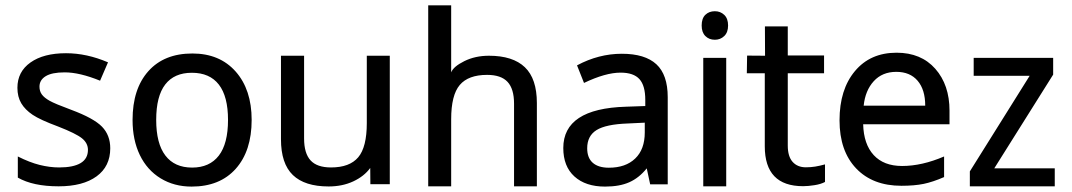

<svg xmlns="http://www.w3.org/2000/svg" viewBox="-20 -689 3964 710"><path d="M387.7 -140.6Q387.7 -73.7 337.2 -36.9Q286.6 0 196.8 0Q102.1 0 45.9 -32.2V-110.4Q89.4 -88.4 126.7 -79.1Q164.1 -69.8 198.7 -69.8Q251 -69.8 278.1 -85.9Q305.2 -102.1 305.2 -134.8Q305.2 -159.7 283.2 -177.5Q261.2 -195.3 194.8 -221.2Q128.9 -245.6 100.8 -264.4Q72.8 -283.2 58.6 -307.1Q44.4 -331.1 44.4 -364.3Q44.4 -423.8 92.8 -458Q141.1 -492.2 224.1 -492.2Q300.8 -492.2 379.4 -458.5L350.1 -390.6Q274.4 -421.4 219.2 -421.4Q171.9 -421.4 148.9 -407.2Q126 -393.1 126 -368.7Q126 -351.6 134.8 -339.6Q143.6 -327.6 163.3 -316.4Q183.1 -305.2 242.7 -283.2Q326.7 -252 357.2 -220.5Q387.7 -189 387.7 -140.6Z M910.6 -245.6Q910.6 -130.9 851.8 -64.9Q793 1 688.5 1Q624 1 574 -29.5Q523.9 -60.1 497.1 -115.7Q470.2 -171.4 470.2 -245.6Q470.2 -360.4 528.6 -425.8Q586.9 -491.2 691.4 -491.2Q792.5 -491.2 851.6 -424.3Q910.6 -357.4 910.6 -245.6ZM557.6 -245.6Q557.6 -158.2 591.6 -113.8Q625.5 -69.3 690.4 -69.3Q754.9 -69.3 789.1 -113.5Q823.2 -157.7 823.2 -245.6Q823.2 -332.5 789.3 -376.2Q755.4 -419.9 689.5 -419.9Q624.5 -419.9 591.1 -376.7Q557.6 -333.5 557.6 -245.6Z M1104.5 -482.9V-176.8Q1104.5 -122.1 1128.4 -95.9Q1152.3 -69.8 1204.1 -69.8Q1272.9 -69.8 1304.7 -107.4Q1336.4 -145 1336.4 -233.9V-482.9H1421.4V-7.8H1349.6L1349.1 -67.9Q1326.7 -37.1 1286.4 -18.3Q1246.1 0.5 1195.3 0.5Q1106.9 0.5 1063 -41.7Q1019 -84 1019 -174.3V-482.9Z M1880.9 0V-305.7Q1880.9 -360.4 1856.9 -386.2Q1833 -412.1 1781.2 -412.1Q1711.9 -412.1 1680.2 -374.8Q1648.4 -337.4 1648.4 -248V0H1563.5V-669.4H1648.4V-421.4Q1656.7 -442.9 1697 -462.9Q1737.3 -482.9 1788.1 -482.9Q1876.5 -482.9 1920.9 -440.4Q1965.3 -397.9 1965.3 -308.1V0Z M2384.3 -7.3 2371.6 -66.4Q2343.3 -31.2 2307.1 -15.1Q2271 1 2217.3 1Q2145.5 1 2104.2 -36.4Q2063 -73.7 2063 -141.6Q2063 -287.6 2294.9 -294.4L2366.2 -296.9V-319.8Q2366.2 -372.6 2344.5 -396.5Q2322.8 -420.4 2274.9 -420.4Q2219.2 -420.4 2139.6 -382.3L2113.8 -447.3Q2153.8 -468.8 2195.3 -479.5Q2236.8 -490.2 2279.3 -490.2Q2365.2 -490.2 2407.2 -451.4Q2449.2 -412.6 2449.2 -329.6V-7.3ZM2231.4 -68.8Q2293.5 -68.8 2328.9 -102.8Q2364.3 -136.7 2364.3 -199.2V-235.4L2301.8 -232.4Q2220.7 -229.5 2186 -208Q2151.4 -186.5 2151.4 -140.6Q2151.4 -105 2172.1 -86.9Q2192.9 -68.8 2231.4 -68.8Z M2665.5 0H2580.6V-475.1H2665.5ZM2574.7 -594.7Q2574.7 -621.1 2588.4 -634.3Q2602.1 -647.5 2623.5 -647.5Q2644 -647.5 2658.2 -634Q2672.4 -620.6 2672.4 -594.7Q2672.4 -569.3 2658.2 -555.7Q2644 -542 2623.5 -542Q2602.1 -542 2588.4 -555.7Q2574.7 -569.3 2574.7 -594.7Z M2960 -70.3Q2978 -70.3 2994.6 -73Q3011.2 -75.7 3030.8 -81.1V-16.1Q3015.1 -7.8 2991.7 -4.2Q2968.3 -0.5 2949.7 -0.5Q2808.1 -0.5 2808.1 -147.9V-418H2741.7L2742.7 -483.4L2809.1 -482.9L2808.6 -591.3H2893.1V-483.9H3027.3V-418H2893.1V-150.9Q2893.1 -110.4 2911.1 -90.3Q2929.2 -70.3 2960 -70.3Z M3313.5 -2Q3207 -2 3145.8 -66.4Q3084.5 -130.9 3084.5 -244.1Q3084.5 -357.9 3141.4 -426Q3198.2 -494.1 3295.4 -494.1Q3386.2 -494.1 3438.7 -434.6Q3491.2 -375 3491.2 -279.8V-229.5H3171.9Q3173.8 -155.8 3210.9 -115.5Q3248 -75.2 3315.9 -75.2Q3389.2 -75.2 3471.2 -110.4V-34.2Q3429.7 -16.1 3395.5 -9Q3361.3 -2 3313.5 -2ZM3294.4 -423.3Q3242.7 -423.3 3211.2 -388.9Q3179.7 -354.5 3173.8 -298.3H3401.4Q3401.4 -357.4 3373.3 -390.4Q3345.2 -423.3 3294.4 -423.3Z M3880.4 0H3566.4V-55.2L3787.6 -408.7H3580.6V-475.1H3874.5V-413.1L3656.7 -66.4H3880.4Z"/></svg>

Font: XL-Viking
Style: Regular
Weight: 400
Foundry: Ascender Corporation
Version: Version 1.10 March 23, 2015